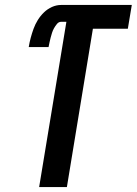

<svg xmlns="http://www.w3.org/2000/svg" viewBox="-20 -755 552 775"><path d="M138 0 248 -667H227Q217 -667 210 -658.5Q203 -650 198 -641Q193 -632 190 -622.5Q187 -613 184.5 -603.5Q182 -594 180 -584.5Q178 -575 176 -565H96Q99 -584 104 -602.5Q109 -621 115.5 -639Q122 -657 132.5 -674Q143 -691 157.5 -705Q172 -719 190 -727Q208 -735 227 -735H512L496 -639H355L250 0Z"/></svg>

Font: Iosevka Oblique
Style: Bold
Weight: 700
Italic angle: -9°
Monospace: yes
Designer: Belleve Invis
Foundry: Belleve Invis
Version: Version 32.5.0; ttfautohint (v1.8.4)